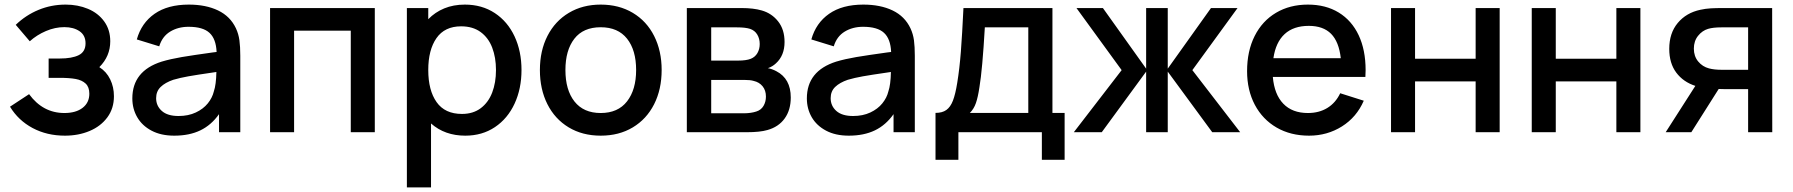

<svg xmlns="http://www.w3.org/2000/svg" viewBox="-20 -575 7798 835"><path d="M475.5 -156.5Q475.5 -103.5 447 -64.8Q418.5 -26 370 -5.5Q321.5 15 262.5 15Q184 15 121.8 -18.2Q59.5 -51.5 23.5 -111L106.5 -165.5Q166.5 -83.5 260 -83.5Q310 -83.5 339.2 -106Q368.5 -128.5 368.5 -167.5Q368.5 -196.5 352.5 -211.5Q336.5 -226.5 309.2 -231.5Q282 -236.5 239.5 -236.5H191.5V-320.5H239.5Q293 -320.5 322.5 -335.2Q352 -350 352 -386.5Q352 -421.5 326 -439.2Q300 -457 260 -457Q219.5 -457 179.8 -440Q140 -423 109.5 -395.5L48.5 -467Q92 -509 147.5 -532Q203 -555 265.5 -555Q318.5 -555 362.8 -536.5Q407 -518 433.2 -481.8Q459.5 -445.5 459.5 -395.5Q459.5 -330.5 412 -283Q443 -263.5 459.2 -230Q475.5 -196.5 475.5 -156.5Z M1025 -332.5V0H932.5V-78.5Q899 -31 851.2 -8Q803.5 15 738 15Q680 15 639 -6.8Q598 -28.5 576.8 -65.2Q555.5 -102 555.5 -147Q555.5 -266.5 683 -307Q721.5 -318.5 770.2 -326.8Q819 -335 905.5 -347L922 -349Q919.5 -406 891 -432.2Q862.5 -458.5 800 -458.5Q754.5 -458.5 720 -437.5Q685.5 -416.5 672.5 -373.5L575 -403.5Q595 -475 652.2 -515Q709.5 -555 801 -555Q875.5 -555 928.5 -529.5Q981.5 -504 1006 -452Q1017.5 -427.5 1021.2 -399.8Q1025 -372 1025 -332.5ZM910 -177.5Q920 -206.5 921 -262L908 -260Q835 -249.5 798.8 -243Q762.5 -236.5 733.5 -228Q698.5 -216 678.8 -197Q659 -178 659 -148Q659 -114.5 683.8 -92.5Q708.5 -70.5 756.5 -70.5Q799 -70.5 831.5 -85.8Q864 -101 883.8 -125.5Q903.5 -150 910 -177.5Z M1154.5 0V-540H1610V0H1505.5V-441.5H1259V0Z M2248 -270.5Q2248 -189.5 2218 -124.5Q2188 -59.5 2132.5 -22.2Q2077 15 2003.5 15Q1914.5 15 1854.5 -38V240H1749.5V-540H1842.5V-491.5Q1872 -522 1912 -538.5Q1952 -555 2001.5 -555Q2076 -555 2131.8 -518.2Q2187.5 -481.5 2217.8 -416.8Q2248 -352 2248 -270.5ZM2137 -270.5Q2137 -325 2120.5 -368Q2104 -411 2070 -435.8Q2036 -460.5 1985.5 -460.5Q1914 -460.5 1878.2 -409.2Q1842.5 -358 1842.5 -270.5Q1842.5 -182 1878.8 -130.8Q1915 -79.5 1989 -79.5Q2037.5 -79.5 2070.8 -104.5Q2104 -129.5 2120.5 -172.5Q2137 -215.5 2137 -270.5Z M2328 -270.5Q2328 -354.5 2361 -419Q2394 -483.5 2454 -519.2Q2514 -555 2592.5 -555Q2672 -555 2732.2 -519Q2792.5 -483 2825 -418.2Q2857.5 -353.5 2857.5 -270.5Q2857.5 -186.5 2824.8 -121.8Q2792 -57 2732 -21Q2672 15 2592.5 15Q2513 15 2453 -21.2Q2393 -57.5 2360.5 -122.2Q2328 -187 2328 -270.5ZM2746.5 -270.5Q2746.5 -357 2707 -406.8Q2667.5 -456.5 2592.5 -456.5Q2516.5 -456.5 2477.8 -406.5Q2439 -356.5 2439 -270.5Q2439 -183.5 2478.5 -133.5Q2518 -83.5 2592.5 -83.5Q2667.5 -83.5 2707 -134.2Q2746.5 -185 2746.5 -270.5Z M3204.5 -540Q3257 -540 3293 -529.5Q3336.5 -517 3364.2 -481.8Q3392 -446.5 3392 -392.5Q3392 -333.5 3354.5 -299.5Q3339 -285 3319.5 -278.5Q3337 -275.5 3356 -265.5Q3419 -233 3419 -151Q3419 -96.5 3392.5 -59.8Q3366 -23 3317.5 -9.5Q3285 0 3227.5 0H2967V-540ZM3190 -311.5Q3226 -311.5 3245.5 -319.5Q3264 -327 3274 -344.2Q3284 -361.5 3284 -383.5Q3284 -407 3273.2 -424.8Q3262.5 -442.5 3242 -449.5Q3222 -456 3185 -456H3073V-311.5ZM3221 -82.5Q3231.5 -82.5 3245 -84.5Q3258.5 -86.5 3269 -90Q3290 -96.5 3300.5 -114.5Q3311 -132.5 3311 -155Q3311 -182 3296.5 -199.8Q3282 -217.5 3258 -223Q3244 -227.5 3215.5 -227.5H3073V-82.5Z M3958.5 -332.5V0H3866V-78.5Q3832.5 -31 3784.8 -8Q3737 15 3671.5 15Q3613.5 15 3572.5 -6.8Q3531.5 -28.5 3510.2 -65.2Q3489 -102 3489 -147Q3489 -266.5 3616.5 -307Q3655 -318.5 3703.8 -326.8Q3752.5 -335 3839 -347L3855.5 -349Q3853 -406 3824.5 -432.2Q3796 -458.5 3733.5 -458.5Q3688 -458.5 3653.5 -437.5Q3619 -416.5 3606 -373.5L3508.5 -403.5Q3528.5 -475 3585.8 -515Q3643 -555 3734.5 -555Q3809 -555 3862 -529.5Q3915 -504 3939.5 -452Q3951 -427.5 3954.8 -399.8Q3958.5 -372 3958.5 -332.5ZM3843.5 -177.5Q3853.5 -206.5 3854.5 -262L3841.5 -260Q3768.5 -249.5 3732.2 -243Q3696 -236.5 3667 -228Q3632 -216 3612.2 -197Q3592.5 -178 3592.5 -148Q3592.5 -114.5 3617.2 -92.5Q3642 -70.5 3690 -70.5Q3732.5 -70.5 3765 -85.8Q3797.5 -101 3817.2 -125.5Q3837 -150 3843.5 -177.5Z M4048.5 -84Q4078 -84 4095.8 -96.8Q4113.5 -109.5 4124.2 -137.2Q4135 -165 4143 -215Q4153 -276 4158.8 -350.8Q4164.5 -425.5 4170 -540H4557V-84H4610V120H4511V0H4148V120H4048.5ZM4452 -84V-456H4263Q4252.5 -272.5 4239.5 -195.5Q4233 -152 4224.2 -126.8Q4215.5 -101.5 4198 -84Z M4650 0 4858 -270 4661.5 -540H4776.5L4964.5 -276.5V-540H5058.5V-276.5L5246.5 -540H5362L5165.5 -270L5373.5 0H5252L5058.5 -263.5V0H4964.5V-263.5L4771.5 0Z M5515.5 -240.5Q5522 -164.5 5561 -124Q5600 -83.5 5668 -83.5Q5716.5 -83.5 5752.5 -105.5Q5788.5 -127.5 5808.5 -169.5L5911 -137Q5880 -65.5 5816 -25.2Q5752 15 5673 15Q5593 15 5532 -20.2Q5471 -55.5 5437.2 -119.2Q5403.5 -183 5403.5 -265.5Q5403.5 -353 5436.5 -418.5Q5469.5 -484 5529.5 -519.5Q5589.5 -555 5668 -555Q5745.5 -555 5802 -520.5Q5858.5 -486 5888.8 -421.8Q5919 -357.5 5919 -270Q5919 -260.5 5918 -240.5ZM5518 -322H5811Q5803 -393.5 5768.8 -428Q5734.5 -462.5 5672 -462.5Q5605.5 -462.5 5566.8 -426.8Q5528 -391 5518 -322Z M6029.5 0V-540H6134V-319.5H6397.5V-540H6502V0H6397.5V-221H6134V0Z M6641.5 0V-540H6746V-319.5H7009.5V-540H7114V0H7009.5V-221H6746V0Z M7582.5 0V-187.5H7475.5Q7462 -187.5 7454.5 -188L7335.5 0H7224L7353 -201.5Q7300.5 -218.5 7270 -259.2Q7239.5 -300 7239.5 -362.5Q7239.5 -431 7276.5 -475.2Q7313.5 -519.5 7375 -532.5Q7397.5 -537.5 7420.8 -538.8Q7444 -540 7472.5 -540H7687L7687.5 0ZM7582.5 -271.5V-456H7466.5Q7430 -456 7408.5 -449.5Q7383 -442 7364.8 -419.2Q7346.5 -396.5 7346.5 -363.5Q7346.5 -330.5 7365.2 -307.8Q7384 -285 7412.5 -277.5Q7435.5 -271.5 7466.5 -271.5Z"/></svg>

Font: Manrope KiralyPet SmBd KiralyPet
Style: Regular
Weight: 600
Designer: Mikhail Sharanda
Foundry: Mikhail Sharanda
Version: Version 4.502